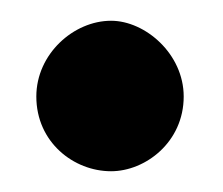

<svg xmlns="http://www.w3.org/2000/svg" viewBox="-20 -382 215 185"><path d="M15 -289C15 -245 51 -217 87 -217C120 -217 157 -245 157 -289C157 -330 120 -362 87 -362C51 -362 15 -330 15 -289Z"/></svg>

Font: Hejaz SemiBold
Style: Regular
Weight: 600
Designer: Bandar Raffah (Arabic) and Santiago Orozco (Latin)
Foundry: Caramella and Typemade
Version: Version 1.010;hotconv 1.0.109;makeotfexe 2.5.65596